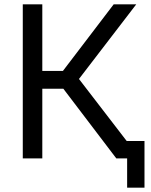

<svg xmlns="http://www.w3.org/2000/svg" viewBox="-20 -730 696 885"><path d="M564 -80H646V135H566V0H516L272 -321H175V0H85V-710H175V-403H270L504 -710H608L344 -366Z"/></svg>

Font: Raleway-v4020 Medium
Style: Regular
Weight: 500
Designer: Matt McInerney, Pablo Impallari, Rodrigo Fuenzalida
Foundry: Matt McInerney, Pablo Impallari, Rodrigo Fuenzalida
Version: Version 4.020;PS 004.020;hotconv 1.0.88;makeotf.lib2.5.64775